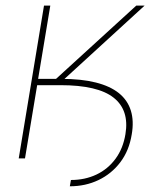

<svg xmlns="http://www.w3.org/2000/svg" viewBox="-20 -566 580 686"><path d="M101.1 -261.7 104.5 -284.2H199.2Q271 -284.2 322.3 -271.2Q373.5 -258.3 404.8 -233.2Q436 -208 447.5 -170.9Q459 -133.8 450.7 -85.9Q441.4 -27.8 409.9 13.7Q378.4 55.2 331.8 77.4Q285.2 99.6 229.5 99.6L233.4 77.1Q283.7 77.1 324.7 57.6Q365.7 38.1 392.8 1.2Q419.9 -35.6 428.2 -86.9Q442.4 -172.4 386 -217Q329.6 -261.7 195.8 -261.7ZM46.9 0 137.2 -545.9H159.7L116.2 -284.2H180.2L466.8 -545.9H496.6L186 -261.7H112.8L69.3 0Z"/></svg>

Font: Inter 17pt Thin
Style: Italic
Weight: 250
Italic angle: -9.3988°
Version: Version 4.001;git-66647c0bb